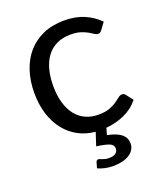

<svg xmlns="http://www.w3.org/2000/svg" viewBox="-130 -600 737 866"><g transform="rotate(-20 239.0 -167.5)"><path d="M452.5 -71Q424 -35.5 382.5 -17Q341 1.5 294 5.5L285 37.5Q331.5 47 352 64.5Q372.5 82 372.5 109Q372.5 125 364.5 138Q356.5 151 342.2 160Q328 169 308.2 173.8Q288.5 178.5 264.5 178.5Q244 178.5 225.2 174.2Q206.5 170 191.5 163L199.5 135.5Q202.5 126.5 211 126.5Q214 126.5 218 128.2Q222 130 227.8 132.2Q233.5 134.5 241.2 136.2Q249 138 260 138Q281 138 291.5 129.5Q302 121 302 108Q302 89 281 81.2Q260 73.5 222 68.5L242.5 6Q199 2 162.2 -17.2Q125.5 -36.5 98.8 -69.8Q72 -103 57 -149.2Q42 -195.5 42 -253.5Q42 -310 57.8 -358Q73.5 -406 103.8 -440.8Q134 -475.5 178.2 -495Q222.5 -514.5 280 -514.5Q333.5 -514.5 374.2 -497.2Q415 -480 446.5 -448.5L423 -416.5Q419 -411 415 -408Q411 -405 404 -405Q396.5 -405 387.5 -411.2Q378.5 -417.5 365.2 -425Q352 -432.5 332.8 -438.8Q313.5 -445 285.5 -445Q248 -445 219.5 -431.8Q191 -418.5 171.8 -393.5Q152.5 -368.5 142.8 -333Q133 -297.5 133 -253.5Q133 -207.5 143.5 -171.8Q154 -136 173.2 -111.8Q192.5 -87.5 219.8 -74.8Q247 -62 281 -62Q313.5 -62 334.5 -69.8Q355.5 -77.5 369.2 -87Q383 -96.5 392.2 -104.2Q401.5 -112 410.5 -112Q421.5 -112 427.5 -103.5Z"/></g></svg>

Font: TypoPRO Lato
Style: Regular
Weight: 400
Designer: Lukasz Dziedzic with Adam Twardoch and Botio Nikoltchev
Foundry: tyPoland Lukasz Dziedzic
Version: Version 2.010; 2014-09-01; http://www.latofonts.com/